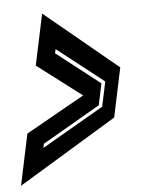

<svg xmlns="http://www.w3.org/2000/svg" viewBox="-54 -632 514 672"><g transform="rotate(-5 203.0 -296.0)"><path d="M-7 1 31 -179 237 -295 81 -413.5 119 -593 375 -381.5 338.5 -208.5ZM82.5 -124 300 -250 318.5 -337 155 -465 152 -450.5 304.5 -331.5 288.5 -256 85.5 -138.5Z"/></g></svg>

Font: Tourney Thin
Style: Italic
Weight: 100
Italic angle: -12°
Designer: Tyler Finck
Foundry: Etcetera Type Co
Version: Version 1.015